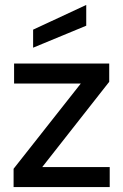

<svg xmlns="http://www.w3.org/2000/svg" viewBox="-20 -757 498 777"><path d="M35 -74 307 -419H37V-500H422V-426L151 -81H424V0H35ZM114 -637 329 -737V-653L114 -564Z"/></svg>

Font: AF Albert Sans Medium
Style: Regular
Weight: 500
Designer: Andreas Rasmussen
Foundry: a.Foundry
Version: Version 1.300;Glyphs 3.2 (3231)